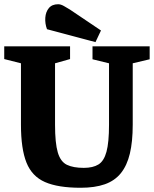

<svg xmlns="http://www.w3.org/2000/svg" viewBox="-29 -867 727 907"><path d="M352 20Q245 20 183.5 -7Q122 -34 96 -99Q70 -164 70 -278V-568L-9 -588V-648H302V-588L231 -568V-278Q231 -191 244 -147Q257 -103 287 -88.5Q317 -74 367 -74Q410 -74 436 -90Q462 -106 474 -150Q486 -194 486 -278V-568L408 -587V-648H678V-587L598 -568V-278Q598 -198 584.5 -141.5Q571 -85 542 -49Q513 -13 466 3.5Q419 20 352 20ZM422 -668 193 -729Q183 -756 185 -783.5Q187 -811 202 -829Q217 -847 246 -847Q258 -847 273 -838.5Q288 -830 301 -822L448 -723Z"/></svg>

Font: Faustina Light ExtraBold
Style: Regular
Weight: 800
Version: Version 1.200